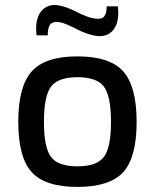

<svg xmlns="http://www.w3.org/2000/svg" viewBox="-20 -723 610 756"><path d="M168 -584H124Q117 -644 139.5 -675Q162 -706 202 -703Q235 -700 281 -676.5Q327 -653 353 -650Q380 -646 390 -658Q400 -670 400 -698H444Q451 -640 429 -609Q407 -578 366 -581Q329 -584 281.5 -608.5Q234 -633 213 -636Q187 -639 177.5 -626.5Q168 -614 168 -584ZM105 -442Q158 -501 285 -501Q412 -501 465 -442Q518 -383 518 -243Q518 -103 465 -45Q412 13 285 13Q158 13 105 -45Q52 -103 52 -243Q52 -383 105 -442ZM153 -243Q153 -142 181 -105Q209 -68 285 -68Q361 -68 389 -105Q417 -142 417 -243Q417 -345 389 -382Q361 -419 285 -419Q209 -419 181 -382Q153 -345 153 -243Z"/></svg>

Font: Exo 2.0 Medium
Style: Regular
Weight: 500
Designer: Natanael Gama
Version: Version 1.001;PS 001.001;hotconv 1.0.70;makeotf.lib2.5.58329